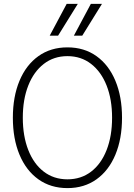

<svg xmlns="http://www.w3.org/2000/svg" viewBox="-20 -953 690 985"><path d="M326 12Q240 12 177 -33Q114 -78 80 -159.5Q46 -241 46 -349Q46 -457 80 -538.5Q114 -620 177 -665Q240 -710 326 -710Q412 -710 475 -665Q538 -620 572 -538.5Q606 -457 606 -349Q606 -241 572 -159.5Q538 -78 475 -33Q412 12 326 12ZM326 -33Q396 -33 447.5 -72.5Q499 -112 527 -183.5Q555 -255 555 -349Q555 -443 527 -514Q499 -585 447.5 -625Q396 -665 326 -665Q256 -665 204.5 -625Q153 -585 125 -514Q97 -443 97 -349Q97 -255 125 -183.5Q153 -112 204.5 -72.5Q256 -33 326 -33ZM235 -770 322 -933H379L278 -770ZM359 -770 446 -933H503L402 -770Z"/></svg>

Font: Azeret Mono Thin
Style: Regular
Weight: 100
Designer: Martin Vácha
Foundry: Displaay
Version: Version 1.002